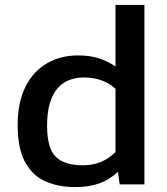

<svg xmlns="http://www.w3.org/2000/svg" viewBox="-20 -760 683 783"><path d="M287 3Q217 3 164 -21Q111 -45 81.5 -100.5Q52 -156 52 -249Q52 -342 83.5 -405.5Q115 -469 171 -501.5Q227 -534 298 -534Q344 -534 380.5 -523Q417 -512 451 -489V-740H569V-8H468L461 -59Q426 -27 384.5 -12Q343 3 287 3ZM318 -86Q398 -86 451 -140V-398Q400 -444 323 -444Q248 -444 210 -394Q172 -344 172 -248Q172 -156 207 -121Q242 -86 318 -86Z"/></svg>

Font: Kanit Cyrillic
Style: Regular
Weight: 400
Designer: Katatrad Team, Sasha Pavljenko
Foundry: CadsonDemak, Pavljenko + Design
Version: Version 1.002;Fontself Maker 3.5.7